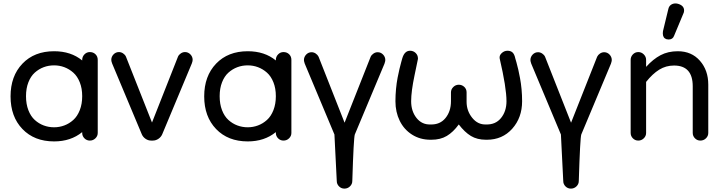

<svg xmlns="http://www.w3.org/2000/svg" viewBox="-20 -821 4255 1128"><path d="M507.8 -515.1Q527.8 -515.1 541 -502.2Q554.2 -489.3 554.2 -469.2V-40Q554.2 -21.5 540.5 -8.3Q526.9 4.9 507.8 4.9Q489.3 4.9 476.1 -8.3Q462.9 -21.5 462.9 -40V-44.9Q396 9.8 297.9 9.8Q181.6 9.8 111.8 -63Q42 -135.7 42 -254.9Q42 -374 111.8 -447Q181.6 -520 297.9 -520Q397 -520 462.9 -465.8V-469.2Q462.9 -487.8 476.1 -501.5Q489.3 -515.1 507.8 -515.1ZM297.9 -73.2Q329.1 -73.2 357.9 -84Q386.7 -94.7 410.6 -116.2Q434.6 -137.7 448.7 -173.8Q462.9 -210 462.9 -255.9Q462.9 -301.8 448.7 -337.4Q434.6 -373 410.6 -394.3Q386.7 -415.5 357.9 -426.3Q329.1 -437 297.9 -437Q265.6 -437 236.8 -426.3Q208 -415.5 184.3 -394.3Q160.6 -373 146.7 -337.4Q132.8 -301.8 132.8 -255.9Q132.8 -209.5 146.7 -173.6Q160.6 -137.7 184.3 -116.2Q208 -94.7 236.8 -84Q265.6 -73.2 297.9 -73.2Z M1111.8 -469.2Q1111.8 -461.4 1106.9 -448.2L933.1 -32.2Q926.3 -16.1 910.9 -5.6Q895.5 4.9 877.9 4.9H867.7Q850.1 4.9 835 -5.6Q819.8 -16.1 813 -32.2L638.7 -448.2Q633.8 -461.4 633.8 -469.2Q633.8 -487.8 647 -501.5Q660.2 -515.1 678.7 -515.1Q691.4 -515.1 702.9 -507.6Q714.4 -500 719.7 -488.8L873 -101.1L1025.9 -488.8Q1031.2 -500 1042.7 -507.6Q1054.2 -515.1 1066.9 -515.1Q1085.4 -515.1 1098.6 -501.5Q1111.8 -487.8 1111.8 -469.2Z M1645.5 -515.1Q1665.5 -515.1 1678.7 -502.2Q1691.9 -489.3 1691.9 -469.2V-40Q1691.9 -21.5 1678.2 -8.3Q1664.6 4.9 1645.5 4.9Q1627 4.9 1613.8 -8.3Q1600.6 -21.5 1600.6 -40V-44.9Q1533.7 9.8 1435.5 9.8Q1319.3 9.8 1249.5 -63Q1179.7 -135.7 1179.7 -254.9Q1179.7 -374 1249.5 -447Q1319.3 -520 1435.5 -520Q1534.7 -520 1600.6 -465.8V-469.2Q1600.6 -487.8 1613.8 -501.5Q1627 -515.1 1645.5 -515.1ZM1435.5 -73.2Q1466.8 -73.2 1495.6 -84Q1524.4 -94.7 1548.3 -116.2Q1572.3 -137.7 1586.4 -173.8Q1600.6 -210 1600.6 -255.9Q1600.6 -301.8 1586.4 -337.4Q1572.3 -373 1548.3 -394.3Q1524.4 -415.5 1495.6 -426.3Q1466.8 -437 1435.5 -437Q1403.3 -437 1374.5 -426.3Q1345.7 -415.5 1322 -394.3Q1298.3 -373 1284.4 -337.4Q1270.5 -301.8 1270.5 -255.9Q1270.5 -209.5 1284.4 -173.6Q1298.3 -137.7 1322 -116.2Q1345.7 -94.7 1374.5 -84Q1403.3 -73.2 1435.5 -73.2Z M2198.7 -514.2Q2217.3 -514.2 2230.5 -500.5Q2243.7 -486.8 2243.7 -467.8Q2243.7 -461.4 2238.8 -446.8L2064.5 -30.8Q2057.6 -9.8 2049.8 242.2Q2049.8 260.7 2036.1 273.9Q2022.5 287.1 2003.4 287.1Q1984.9 287.1 1971.7 273.9Q1958.5 260.7 1958.5 242.2L1944.8 -30.8L1770.5 -446.8Q1765.6 -461.4 1765.6 -467.8Q1765.6 -486.8 1778.8 -500.5Q1792 -514.2 1810.5 -514.2Q1823.2 -514.2 1834.7 -506.6Q1846.2 -499 1851.6 -487.8L2004.4 -100.1L2157.7 -487.8Q2163.1 -499 2174.6 -506.6Q2186 -514.2 2198.7 -514.2Z M3007.3 -478Q3007.8 -477.1 3014.4 -453.6Q3021 -430.2 3025.1 -411.1Q3029.3 -392.1 3035.2 -361.6Q3041 -331.1 3044.2 -296.4Q3047.4 -261.7 3047.4 -226.1Q3047.4 -129.9 2989.5 -64.9Q2931.6 0 2840.3 0H2835.4Q2783.2 0 2746.6 -22.2Q2710 -44.4 2675.3 -89.8Q2642.6 -44.9 2605.2 -22.5Q2567.9 0 2514.2 0H2509.3Q2448.2 0 2400.9 -30Q2353.5 -60.1 2328.4 -111.3Q2303.2 -162.6 2303.2 -226.1Q2303.2 -261.7 2306.6 -298.1Q2310.1 -334.5 2315.9 -364.5Q2321.8 -394.5 2326.9 -416Q2332 -437.5 2337.4 -456.8Q2342.8 -476.1 2343.3 -478Q2356.4 -522.9 2389.2 -522.9Q2408.2 -522.9 2421.9 -509.8Q2435.5 -496.6 2435.5 -477.1V-475.1L2415.5 -378.9Q2395.5 -284.2 2395.5 -226.1Q2395.5 -167.5 2427.2 -127.7Q2459 -87.9 2509.3 -89.8Q2564.9 -87.9 2597.2 -127.4Q2629.4 -167 2629.4 -226.1V-277.8Q2629.4 -296.4 2643.1 -309.8Q2656.7 -323.2 2675.3 -323.2Q2694.3 -323.2 2707.8 -310.3Q2721.2 -297.4 2721.2 -278.8V-277.8V-276.9V-274.9V-226.1V-223.1Q2721.2 -169.9 2754.2 -128.9Q2787.1 -87.9 2835.4 -89.8Q2891.1 -87.9 2923.3 -127.4Q2955.6 -167 2955.6 -226.1Q2955.6 -305.7 2915.5 -478Q2912.6 -495.1 2927.5 -509Q2942.4 -522.9 2961.4 -522.9Q2980.5 -522.9 2991.5 -512.5Q3002.4 -502 3007.3 -478Z M3529.3 -514.2Q3547.9 -514.2 3561 -500.5Q3574.2 -486.8 3574.2 -467.8Q3574.2 -461.4 3569.3 -446.8L3395 -30.8Q3388.2 -9.8 3380.4 242.2Q3380.4 260.7 3366.7 273.9Q3353 287.1 3334 287.1Q3315.4 287.1 3302.2 273.9Q3289.1 260.7 3289.1 242.2L3275.4 -30.8L3101.1 -446.8Q3096.2 -461.4 3096.2 -467.8Q3096.2 -486.8 3109.4 -500.5Q3122.6 -514.2 3141.1 -514.2Q3153.8 -514.2 3165.3 -506.6Q3176.8 -499 3182.1 -487.8L3335 -100.1L3488.3 -487.8Q3493.7 -499 3505.1 -506.6Q3516.6 -514.2 3529.3 -514.2Z M4141.1 -324.2V-40Q4141.1 -21.5 4127.4 -8.3Q4113.8 4.9 4094.7 4.9Q4076.2 4.9 4063 -8.3Q4049.8 -21.5 4049.8 -40V-314Q4049.8 -436 3939.9 -436Q3892.1 -436 3852.8 -411.6Q3813.5 -387.2 3775.9 -339.8V-40Q3775.9 -21.5 3762.2 -8.3Q3748.5 4.9 3730 4.9Q3711.4 4.9 3698.2 -8.3Q3685.1 -21.5 3685.1 -40V-469.2Q3685.1 -487.8 3698.2 -501.5Q3711.4 -515.1 3730 -515.1Q3748.5 -515.1 3762.2 -501.5Q3775.9 -487.8 3775.9 -469.2V-428.2Q3816.9 -473.6 3860.8 -496.8Q3904.8 -520 3961.9 -520Q4043 -520 4092 -464.1Q4141.1 -408.2 4141.1 -324.2ZM3999 -759.8Q3999 -748.5 3995.1 -742.2L3939.9 -609.9Q3932.1 -588.9 3907.7 -588.9Q3904.8 -588.9 3895 -590.8Q3874 -598.1 3874 -625Q3874 -635.3 3875 -638.2L3906.7 -769Q3910.2 -784.2 3921.6 -792.5Q3933.1 -800.8 3948.7 -800.8Q3957 -800.8 3965.8 -797.9Q3999 -787.1 3999 -759.8Z"/></svg>

Font: Aka-Acid-Varela
Style: Regular
Weight: 400
Designer: Joe Prince, Avraham Cornfeld, Cyberella
Foundry: Joe Prince, Avraham Cornfeld, Cyberella
Version: Version 2.000; ttfautohint (v1.5.33-1714) -l 8 -r 50 -G 200 